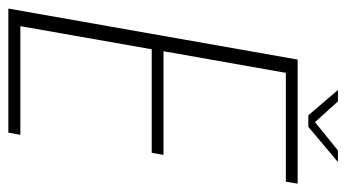

<svg xmlns="http://www.w3.org/2000/svg" viewBox="-218 -608 809 448"><g transform="rotate(90 186.0 -384.5)"><path d="M-17.5 0 101.5 -675H391L386.5 -647.5H132.5L82 -362H324L319 -334.5H77.5L23.5 -28H277L272 0ZM231.5 -700 172.5 -769H199L247.5 -715.5L313.5 -769H340.5L258.5 -700Z"/></g></svg>

Font: Anybody ExtraLight
Style: Italic
Weight: 200
Italic angle: -10°
Designer: Tyler Finck
Foundry: Etcetera Type Company
Version: Version 1.010; ttfautohint (v1.8.3) -l 8 -r 50 -G 200 -x 14 